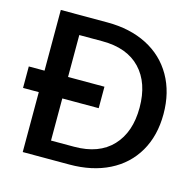

<svg xmlns="http://www.w3.org/2000/svg" viewBox="-102 -801 924 907"><g transform="rotate(15 360.0 -347.5)"><path d="M314 -695Q425 -695 508 -652.5Q591 -610 636.5 -530.5Q682 -451 682 -345Q682 -239 636.5 -161Q591 -83 508 -41.5Q425 0 314 0H86V-293H9V-398H86V-695ZM314 -87Q435 -87 500 -156Q565 -225 565 -345Q565 -466 500 -534.5Q435 -603 314 -603H201V-398H379V-293H201V-87Z"/></g></svg>

Font: Poppins-tnum Medium
Style: Regular
Weight: 500
Designer: Ninad Kale (Devanagari), Jonny Pinhorn (Latin)
Foundry: Indian Type Foundry
Version: Version 4.004